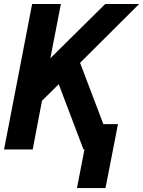

<svg xmlns="http://www.w3.org/2000/svg" viewBox="-34 -749 717 962"><path d="M351.6 193.4H494.6L557.1 -127H483.9L367.2 -434.1L663.1 -729H493.2L218.3 -457L271 -729H127L-13.7 0H129.9L176.3 -244.1L260.3 -327.1L384.3 0H389.2Z"/></svg>

Font: Hack
Style: Bold Oblique
Weight: 700
Italic angle: -12°
Monospace: yes
Designer: Christopher Simpkins
Foundry: Christopher Simpkins
Version: Version 2.010